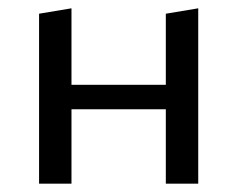

<svg xmlns="http://www.w3.org/2000/svg" viewBox="-20 -442 571 462"><path d="M379 -409 457 -422V0H379V-179H152V0H74V-409L152 -422V-238H379Z"/></svg>

Font: EauTestInfant Medium
Style: Regular
Weight: 500
Designer: Christian Thalmann (Catharsis Fonts)
Version: Version 0.001;PS 000.001;hotconv 1.0.88;makeotf.lib2.5.64775